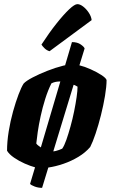

<svg xmlns="http://www.w3.org/2000/svg" viewBox="-20 -811 544 926"><path d="M183 95Q164 95 147 88.5Q130 82 125 76L149 -4Q127 -10 99.5 -22Q72 -34 48 -50.5Q24 -67 14 -84Q14 -128 22 -177.5Q30 -227 43 -273.5Q56 -320 69.5 -355.5Q83 -391 94 -408Q106 -421 137.5 -437.5Q169 -454 208.5 -469.5Q248 -485 284 -494Q287 -495 290 -495.5Q293 -496 294 -496Q302 -524 310.5 -552Q319 -580 327 -608Q353 -608 369.5 -596.5Q386 -585 388 -577L363 -496Q388 -490 417 -477Q446 -464 468.5 -449.5Q491 -435 494 -425Q494 -394 486.5 -349Q479 -304 467 -256Q455 -208 441 -166.5Q427 -125 415 -102Q392 -75 358 -54.5Q324 -34 286 -21Q248 -8 213 -3ZM177 -100 271 -418Q270 -418 269.5 -418Q269 -418 268 -418Q258 -418 248 -416Q238 -414 228 -409Q211 -375 198 -333.5Q185 -292 176 -250.5Q167 -209 162 -174.5Q157 -140 155 -119Q158 -114 164 -109.5Q170 -105 177 -100ZM237 -81Q238 -81 238 -81Q238 -81 239 -81Q242 -81 249.5 -83Q257 -85 265.5 -88Q274 -91 280 -94Q290 -108 300 -136.5Q310 -165 320 -201Q330 -237 337.5 -274Q345 -311 349.5 -342.5Q354 -374 354 -393Q350 -395 345 -398Q340 -401 335 -402ZM219 -564Q205 -568 194.5 -578.5Q184 -589 180 -596Q217 -653 252 -697Q287 -741 313.5 -766Q340 -791 353 -791Q366 -791 381 -779.5Q396 -768 408 -750Q420 -732 422 -714Z"/></svg>

Font: Texturina 12pt Black
Style: Italic
Weight: 900
Italic angle: -11°
Designer: Guillermo Torres Carreño
Foundry: Omnibus-Type
Version: Version 1.002